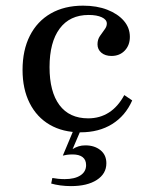

<svg xmlns="http://www.w3.org/2000/svg" viewBox="-20 -447 517 665"><path d="M258.9 11.3Q197.6 11.3 152.4 -14.9Q107.3 -41.1 82.7 -89.9Q58.1 -138.7 58.1 -204.8Q58.1 -273.4 83.5 -323.4Q108.9 -373.4 156 -400.4Q203.2 -427.4 267.7 -427.4Q315.3 -427.4 351.6 -413.3Q387.9 -399.2 408.9 -375Q429.8 -350.8 429.8 -319.4Q429.8 -290.3 412.1 -271.8Q394.4 -253.2 366.1 -253.2Q344.4 -253.2 331 -264.5Q317.7 -275.8 317.7 -293.5Q317.7 -309.7 325.8 -321.8Q333.9 -333.9 341.9 -344.4Q350 -354.8 350 -365.3Q350 -379 332.7 -387.1Q315.3 -395.2 287.1 -395.2Q221.8 -395.2 186.7 -348Q151.6 -300.8 151.6 -214.5Q151.6 -129 185.9 -83.1Q220.2 -37.1 285.5 -37.1Q325.8 -37.1 357.3 -57.3Q388.7 -77.4 410.5 -117.7L437.9 -99.2Q414.5 -46 368.5 -17.3Q322.6 11.3 258.9 11.3ZM225.8 197.6Q207.3 197.6 189.1 195.2Q171 192.7 157.3 188.7L161.3 169.4Q169.4 171 181 172.2Q192.7 173.4 204 173.4Q238.7 173.4 258.5 160.5Q278.2 147.6 278.2 125Q278.2 106.5 266.1 97.2Q254 87.9 231.5 87.9Q221 87.9 212.1 89.1Q203.2 90.3 197.6 91.9L235.5 1.6H260.5L231.5 69.4Q241.9 62.9 252.4 59.7Q262.9 56.5 275.8 56.5Q307.3 56.5 327.8 73Q348.4 89.5 348.4 118.5Q348.4 154.8 315.3 176.2Q282.3 197.6 225.8 197.6Z"/></svg>

Font: Playfair 12pt Medium
Style: Regular
Weight: 500
Designer: Claus Eggers Sørensen
Foundry: Claus Eggers Sørensen
Version: Version 2.000;gftools[0.9.28]